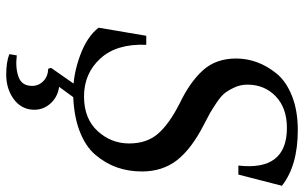

<svg xmlns="http://www.w3.org/2000/svg" viewBox="-200 -547 977 617"><g transform="rotate(90 288.5 -238.5)"><path d="M154 220 158 196Q198 201 227 190.5Q256 180 256 147Q256 126 241 111Q226 96 201 95L198 86L258 0H303L259 60Q295 65 316.5 92.5Q338 120 331 157Q324 190 292.5 210Q261 230 220 230Q179 230 154 220ZM69 -67 95 -220H124Q120 -125 168 -72.5Q216 -20 290 -20Q361 -20 401 -63.5Q441 -107 441 -165Q441 -222 409.5 -258Q378 -294 313 -327Q244 -360 206 -402Q168 -444 168 -509Q168 -543 180 -576Q192 -609 217 -639.5Q242 -670 289 -688.5Q336 -707 398 -707Q512 -707 577 -656L541 -516H512Q530 -672 391 -672Q327 -672 289.5 -636Q252 -600 252 -545Q252 -523 261 -503.5Q270 -484 279.5 -472Q289 -460 311.5 -445Q334 -430 344 -424.5Q354 -419 381 -405Q459 -365 495 -318.5Q531 -272 531 -206Q531 -163 518 -126Q505 -89 477.5 -56.5Q450 -24 399 -5Q348 14 278 15Q219 15 158 -7.5Q97 -30 69 -67Z"/></g></svg>

Font: Heuristica
Style: Italic
Weight: 400
Italic angle: -13°
Version: Version 1.0.2